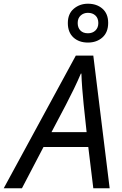

<svg xmlns="http://www.w3.org/2000/svg" viewBox="-77 -1013 659 1033"><path d="M-57 0 331 -714H425L513 0H425L398 -222H157L41 0ZM200 -302H389L373 -452Q369 -490 365.5 -536Q362 -582 361 -617H358Q342 -579 321 -535.5Q300 -492 277 -448ZM396 -784Q348 -784 318 -811.5Q288 -839 288 -889Q288 -939 320 -966Q352 -993 396 -993Q444 -993 474.5 -966Q505 -939 505 -890Q505 -839 474 -811.5Q443 -784 396 -784ZM396 -834Q421 -834 436.5 -849Q452 -864 452 -889Q452 -915 436.5 -929.5Q421 -944 396 -944Q373 -944 357 -929.5Q341 -915 341 -889Q341 -864 355.5 -849Q370 -834 396 -834Z"/></svg>

Font: Noto Sans
Style: Italic
Weight: 400
Italic angle: -12°
Designer: Monotype Design Team
Foundry: Monotype Imaging Inc.
Version: Version 2.013; ttfautohint (v1.8.4.7-5d5b)